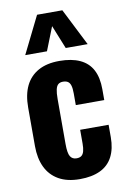

<svg xmlns="http://www.w3.org/2000/svg" viewBox="-93 -890 642 957"><g transform="rotate(-10 228.0 -412.0)"><path d="M233 10Q169 10 126 -14.5Q83 -39 61.5 -84Q40 -129 40 -191V-386Q40 -451 61.5 -495.5Q83 -540 126 -564Q169 -588 233 -588Q295 -588 337 -568.5Q379 -549 399.5 -510Q420 -471 420 -412V-357H276V-416Q276 -442 271.5 -456.5Q267 -471 257.5 -477Q248 -483 233 -483Q218 -483 209 -475.5Q200 -468 196 -450.5Q192 -433 192 -402V-175Q192 -128 202.5 -111.5Q213 -95 234 -95Q250 -95 259 -102Q268 -109 272 -124Q276 -139 276 -162V-232H420V-169Q420 -111 399 -70.5Q378 -30 336 -10Q294 10 233 10ZM71 -646 164 -834H292L387 -646H276L228 -765L181 -646Z"/></g></svg>

Font: Oswald SemiBold
Style: Regular
Weight: 600
Designer: Vernon Adams
Foundry: Vernon Adams
Version: Version 4.103;gftools[0.9.33.dev8+g029e19f]